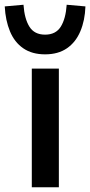

<svg xmlns="http://www.w3.org/2000/svg" viewBox="-44 -789 380 809"><path d="M90 0V-500H204V0ZM146 -560Q91 -560 54 -585.5Q17 -611 -2 -657Q-21 -703 -24 -762L55 -769Q59 -710 80 -676.5Q101 -643 146 -643Q191 -643 212 -676.5Q233 -710 237 -769L316 -762Q314 -703 294.5 -657Q275 -611 238 -585.5Q201 -560 146 -560Z"/></svg>

Font: Nunito Sans 6pt SemiBold
Style: Regular
Weight: 600
Version: Version 3.101;gftools[0.9.27]